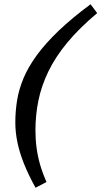

<svg xmlns="http://www.w3.org/2000/svg" viewBox="-20 -756 476 902"><path d="M436.5 -694.5Q352 -623.5 296 -555.8Q240 -488 207.2 -420.2Q174.5 -352.5 160.5 -284Q146.5 -215.5 146.5 -143.5Q146.5 -101.5 151.8 -62Q157 -22.5 168.2 16.8Q179.5 56 198.5 99L147 126Q114 66.5 93 14Q72 -38.5 62 -86.5Q52 -134.5 52 -180.5Q52 -234 60.5 -285.8Q69 -337.5 91 -389.8Q113 -442 153 -496.8Q193 -551.5 254.8 -610.8Q316.5 -670 405.5 -736Z"/></svg>

Font: Newsreader 9pt Medium
Style: Italic
Weight: 500
Italic angle: -17°
Designer: Hugues Gentile
Foundry: Production Type
Version: Version 1.003